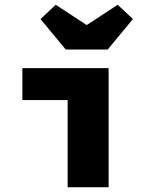

<svg xmlns="http://www.w3.org/2000/svg" viewBox="-20 -786 640 806"><path d="M264 0V-366H74V-500H436V0ZM256 -578 150 -706 214 -766 342 -682H346L474 -766L538 -706L432 -578Z"/></svg>

Font: Source Code Pro ExtraLight Black
Style: Regular
Weight: 900
Monospace: yes
Version: Version 1.018;hotconv 1.0.116;makeotfexe 2.5.65601